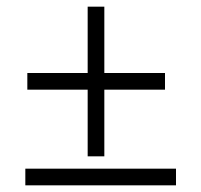

<svg xmlns="http://www.w3.org/2000/svg" viewBox="-20 -556 604 576"><path d="M62 -287H243V-87H293V-287H475V-337H293V-536H243V-337H62ZM56 0H508V-50H56Z"/></svg>

Font: Repo Light
Style: Regular
Weight: 300
Designer: Stefan Peev
Foundry: Context Ltd
Version: Version 001.502